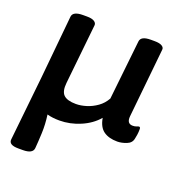

<svg xmlns="http://www.w3.org/2000/svg" viewBox="-132 -635 889 953"><g transform="rotate(20 312.5 -159.0)"><path d="M213 7Q176 7 148 -1Q155 49 153 96Q151 143 148 177Q145 207 93 207H69Q18 207 21 177L57 -165L89 -496Q92 -525 145 -525H166Q192 -525 204.5 -517Q217 -509 216 -497L183 -181Q178 -135 197 -116.5Q216 -98 262 -98Q288 -98 317 -107Q346 -116 372 -134.5Q398 -153 414 -182L448 -496Q451 -525 503 -525H523Q550 -525 562.5 -517Q575 -509 573 -497L536 -133Q532 -93 564 -93Q576 -93 584 -96.5Q592 -100 596 -100Q603 -100 603 -89Q603 -86 602.5 -73.5Q602 -61 597 -38Q593 -13 567 -3Q541 7 519 7Q474 7 446.5 -12.5Q419 -32 411 -79Q377 -39 323 -16Q269 7 213 7Z"/></g></svg>

Font: Asap Semi Expanded Semi Expanded SemiBold
Style: Italic
Weight: 600
Width: 6
Italic angle: -6°
Designer: Pablo Cosgaya
Foundry: Omnibus-Type
Version: Version 3.001; ttfautohint (v1.8.4.7-5d5b)